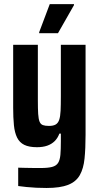

<svg xmlns="http://www.w3.org/2000/svg" viewBox="-20 -733 494 955"><path d="M211.3 202Q185.9 202 160.2 200.8Q134.6 199.6 111.8 197.2Q89.1 194.7 70.5 192.3V101Q87.8 101.6 105.5 101.9Q123.3 102.2 142.7 102.5Q162.1 102.7 182.4 102.7Q218.6 102.7 239 97.3Q259.5 91.9 268.8 77.5Q278 63.1 280.4 37.2Q282.7 11.3 282.7 -30.2V-68.6H275.4Q267 -45.9 251.7 -30.8Q236.3 -15.8 214.6 -8.3Q192.9 -0.8 164.1 -0.8Q124.5 -0.8 100.8 -12.5Q77 -24.2 65 -48.7Q52.9 -73.3 49.2 -110.4Q45.5 -147.5 45.5 -197.8V-510H168.3V-234.5Q168.3 -191.7 169.9 -166.1Q171.6 -140.5 176.9 -127.7Q182.2 -114.9 193.3 -110.8Q204.4 -106.7 223.5 -106.7Q244.8 -106.7 256.8 -113.6Q268.8 -120.6 274.4 -137Q280 -153.4 281.4 -182.2Q282.7 -211 282.7 -255.1V-510H405.6V-62.8Q405.6 5.6 400.5 55.5Q395.5 105.3 377 138Q358.5 170.7 319 186.4Q279.5 202 211.3 202ZM174.9 -567.9V-572.9L227.5 -712.5H348V-707.5L268.4 -567.9Z"/></svg>

Font: Saira Thin Condensed
Style: Regular
Weight: 100
Width: 3
Version: Version 1.101